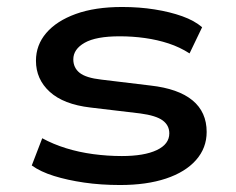

<svg xmlns="http://www.w3.org/2000/svg" viewBox="-20 -521 675 550"><path d="M324 9Q269 9 221 2Q173 -5 134.5 -17Q96 -29 71 -47L101 -125Q132 -108 169 -96.5Q206 -85 247 -79.5Q288 -74 329 -74Q393 -74 429 -91Q465 -108 465 -139Q465 -162 446 -176Q427 -190 382 -196L239 -213Q162 -222 122.5 -258Q83 -294 83 -347Q83 -392 112.5 -426.5Q142 -461 197 -481Q252 -501 330 -501Q379 -501 423 -494Q467 -487 502 -474.5Q537 -462 559 -443L523 -368Q495 -386 463 -396.5Q431 -407 395.5 -412Q360 -417 323 -417Q255 -417 222.5 -398.5Q190 -380 190 -351Q190 -327 208 -312.5Q226 -298 270 -293L411 -276Q491 -267 531.5 -233.5Q572 -200 572 -143Q572 -97 541.5 -62.5Q511 -28 455.5 -9.5Q400 9 324 9Z"/></svg>

Font: Nunito Sans 10pt Expanded SemiBold
Style: Regular
Weight: 600
Width: 7
Designer: Vernon Adams
Foundry: Vernon Adams
Version: Version 3.101;gftools[0.9.27]